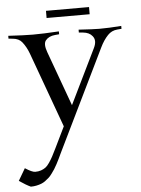

<svg xmlns="http://www.w3.org/2000/svg" viewBox="-60 -644 715 976"><g transform="rotate(-5 297.5 -156.0)"><path d="M-1 251 35.2 189.5Q70.3 212.4 86.4 212.4Q103 212.4 116.2 207.8Q129.4 203.1 139.2 196Q148.9 189 159.7 173.1Q170.4 157.2 178 143.1Q185.5 128.9 198.7 102.1L251 -5.4L111.8 -388.2Q98.6 -423.8 78.6 -448.7Q63 -468.8 30.8 -471.7L9.8 -473.6V-488.3Q91.3 -483.4 135.3 -483.4Q186.5 -483.4 268.1 -488.3V-473.6L247.1 -471.7Q214.8 -468.8 198.7 -448.7Q184.6 -430.7 200.2 -388.2L301.8 -108.9L438 -388.2Q456.5 -425.8 437.5 -448.7Q421.9 -468.8 389.6 -471.7L368.7 -473.6V-488.3Q444.8 -483.4 474.6 -483.4Q522.5 -483.4 586.4 -488.3V-473.6L564.5 -471.7Q535.6 -469.2 516.1 -448.7Q493.2 -424.8 475.6 -388.2L236.8 102.1Q231.9 111.3 223.4 129.6Q214.8 147.9 210.2 157.5Q205.6 167 197.3 182.9Q189 198.7 183.1 207.5Q177.2 216.3 168.2 228.8Q159.2 241.2 151.4 248.3Q143.6 255.4 132.8 263.4Q122.1 271.5 111.1 275.6Q100.1 279.8 86.4 282.7Q72.8 285.6 57.6 285.6Q34.7 275.4 -1 251ZM431.6 -598.1V-561.5H211.9V-598.1Z"/></g></svg>

Font: Flanker
Style: Regular
Weight: 400
Designer: Flanker
Foundry: Flanker
Version: Version 2.027